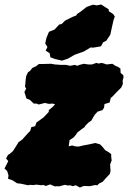

<svg xmlns="http://www.w3.org/2000/svg" viewBox="-50 -809 572 858"><path d="M257 -155 272 -159 286 -155 301 -154 322 -159 349 -164 376 -170 397 -164 407 -154 420 -138 437 -128 447 -120V-108L449 -92L442 -74L444 -45L441 -32L423 -13L409 3L393 11L385 19L374 18L352 23L325 22L307 29L289 19L274 23L265 19L253 20L240 17L213 24L207 23L195 24L174 15L155 22L142 17L137 19L112 16L99 18L83 17L76 19L44 12L26 10L8 -2L-1 -6L-14 -10L-12 -25L-18 -45L-30 -56L-13 -89L-23 -101L-14 -117L-7 -121L8 -134L29 -167L32 -173L49 -185L74 -213L85 -224L90 -241L107 -245L113 -262L125 -270L144 -284L151 -291L168 -309V-317L183 -329L196 -343L186 -346L167 -345L151 -349L123 -342L114 -346H101L83 -363L68 -369L65 -379L59 -398L67 -413L62 -421L65 -456L67 -469L75 -486L85 -493L94 -505L111 -513L124 -523H138L179 -524L195 -521L210 -520L220 -519H245L264 -515L284 -519L296 -515L305 -519L325 -524L344 -521H361L381 -528L390 -525L405 -528L427 -521L452 -524L469 -513L474 -512L488 -503L489 -483L501 -473L502 -464L498 -448L499 -434L492 -418L470 -396L450 -375L445 -372L440 -351L417 -344L415 -328L408 -317L386 -310L374 -297L369 -289L358 -270L345 -261L332 -248L328 -241L314 -231L297 -218L286 -203L278 -194L261 -183ZM227 -538 197 -545 175 -553 172 -571 154 -583 162 -599 152 -615 158 -641 169 -667 194 -677 214 -699 226 -702 241 -717 273 -733 291 -740 294 -746 313 -759 337 -778 365 -788 383 -785 402 -789 436 -767V-759L456 -746L463 -735L457 -718L449 -682L443 -654L425 -627L411 -620L401 -602L366 -596L355 -597L325 -579L283 -564L254 -547Z"/></svg>

Font: Winky Rough Black
Style: Italic
Weight: 900
Italic angle: -8.97852°
Designer: Simon Atzbach
Foundry: typofactur
Version: Version 1.206; ttfautohint (v1.8.4.7-5d5b)